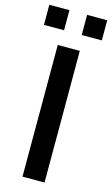

<svg xmlns="http://www.w3.org/2000/svg" viewBox="-155 -964 591 1014"><g transform="rotate(15 140.0 -457.0)"><path d="M188.5 -803.5V-913.5H298.5V-803.5ZM-18 -803.5V-913.5H92V-803.5ZM80 0V-720H200.5V0Z"/></g></svg>

Font: Manrope ExtraLight
Style: Bold
Weight: 700
Version: Version 4.504